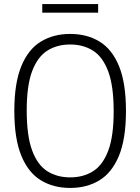

<svg xmlns="http://www.w3.org/2000/svg" viewBox="-20 -916 691 945"><path d="M325.5 9Q242.5 9 180.8 -28.8Q119 -66.5 84.8 -150Q50.5 -233.5 50.5 -370Q50.5 -506.5 84.8 -590Q119 -673.5 181 -711.2Q243 -749 325.5 -749Q408.5 -749 470.2 -711.2Q532 -673.5 566 -590Q600 -506.5 600 -370Q600 -233.5 565.8 -150Q531.5 -66.5 469.8 -28.8Q408 9 325.5 9ZM325.5 -43Q390 -43 438 -73.2Q486 -103.5 512.8 -174.5Q539.5 -245.5 539.5 -367.5Q539.5 -492.5 512.8 -564.2Q486 -636 438 -666.5Q390 -697 325.5 -697Q261 -697 213 -666.8Q165 -636.5 138.2 -565.8Q111.5 -495 111.5 -372.5Q111.5 -247.5 138.2 -175.5Q165 -103.5 213 -73.2Q261 -43 325.5 -43ZM188 -853.5V-896H463V-853.5Z"/></svg>

Font: Encode Sans SemiCondensed SemiCondensed Light
Style: Regular
Weight: 300
Width: 4
Designer: Multiple Designers
Foundry: Impallari Type
Version: Version 3.000; ttfautohint (v1.8.3) -l 8 -r 50 -G 200 -x 14 